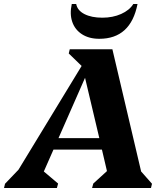

<svg xmlns="http://www.w3.org/2000/svg" viewBox="-75 -935 831 955"><path d="M-55 0 -50 -21 17 -91 331 -607 267 -669 272 -690H484L627 -82L681 -21L676 0H383L389 -22L457 -84L432 -191H191L143 -82L214 -22L208 0ZM216 -248H419L348 -548ZM419 -742Q368 -742 333 -764.5Q298 -787 284.5 -826Q271 -865 282 -915H304Q310 -883 345 -865Q380 -847 434 -847Q486 -847 527.5 -865.5Q569 -884 588 -915H609Q575 -742 419 -742Z"/></svg>

Font: Platypi
Style: Bold Italic
Weight: 700
Italic angle: -13°
Designer: David Sargent
Foundry: Bolt Cutter Type
Version: Version 1.200; ttfautohint (v1.8.4.7-5d5b)